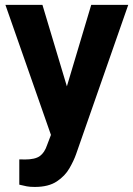

<svg xmlns="http://www.w3.org/2000/svg" viewBox="-20 -548 543 782"><path d="M152.8 -528.3 252.4 -196.3 351.6 -528.3H502.4L290 79.6Q280.8 106 262.9 137.2Q245.1 168.5 211.4 190.9Q177.7 213.4 121.6 213.4Q101.6 213.4 88.9 210.9Q76.2 208.5 58.6 204.1V101.1Q64 101.1 70.1 101.3Q76.2 101.6 81.1 101.6Q123 101.6 142.3 87.6Q161.6 73.7 171.9 42.5L187.5 1.5L2 -528.3Z"/></svg>

Font: Vazirmatn UI
Style: Bold
Weight: 700
Designer: Saber Rastikerdar
Foundry: Saber Rastikerdar
Version: Version 33.003